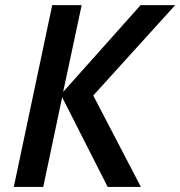

<svg xmlns="http://www.w3.org/2000/svg" viewBox="-20 -734 708 754"><path d="M533.2 0H402.8L224.1 -352.1L149.9 0H34.2L185.1 -713.9H300.8L228 -373L532.2 -713.9H668L346.2 -358.9Z"/></svg>

Font: Open Sans Semibold
Style: Italic
Weight: 600
Italic angle: -12°
Foundry: Ascender Corporation
Version: Version 1.10